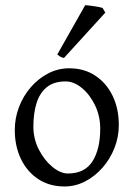

<svg xmlns="http://www.w3.org/2000/svg" viewBox="-20 -688 502 722"><path d="M426.8 -217.8Q426.8 -172.9 410.4 -131.3Q394 -89.8 365.5 -57.4Q336.9 -24.9 300.3 -5.9Q263.7 13.2 222.7 13.2Q166 13.2 124 -14.4Q82 -42 58.8 -90.1Q35.6 -138.2 35.6 -199.2Q35.6 -244.1 51.5 -285.6Q67.4 -327.1 95.7 -359.9Q124 -392.6 161.1 -411.9Q198.2 -431.2 240.2 -431.2Q296.9 -431.2 338.6 -403.3Q380.4 -375.5 403.6 -327.4Q426.8 -279.3 426.8 -217.8ZM356.9 -204.1Q356.9 -251.5 337.4 -292Q317.9 -332.5 287.8 -357.2Q257.8 -381.8 227.1 -381.8Q181.6 -381.8 155 -359.4Q128.4 -336.9 116.9 -298.6Q105.5 -260.3 105.5 -212.4Q105.5 -165 126.5 -124.8Q147.5 -84.5 177.5 -60.1Q207.5 -35.6 235.4 -35.6Q298.8 -35.6 327.9 -81.5Q356.9 -127.4 356.9 -204.1ZM220.7 -470.2Q212.9 -471.2 206.8 -474.9Q200.7 -478.5 195.3 -482.9L300.3 -668.5Q311 -668 333.3 -664.8Q355.5 -661.6 365.7 -658.2L376 -640.6Z"/></svg>

Font: Dai Banna SIL Light
Style: Regular
Weight: 300
Designer: Victor Gaultney
Foundry: SIL International
Version: Version 4.000